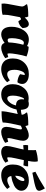

<svg xmlns="http://www.w3.org/2000/svg" viewBox="1182 -1929 759 3163"><g transform="rotate(90 1561.5 -347.5)"><path d="M49 6H41Q38 -8 38 -37.5Q38 -67 62.5 -190.5Q87 -314 87 -330.5Q87 -347 78 -364.5Q69 -382 60 -391L51 -400L53 -415Q113 -434 252 -434Q265 -409 268 -375Q329 -443 376 -443Q437 -443 443 -340Q441 -338 438 -333.5Q435 -329 424 -318Q413 -307 401 -298Q367 -275 329 -271Q328 -271 315.5 -293Q303 -315 294.5 -315Q286 -315 263 -297Q260 -279 251.5 -236Q243 -193 238 -165Q223 -91 223 -41L224 -11Q180 6 49 6Z M870 -90 920 -104 938 -54Q906 -29 856.5 -8.5Q807 12 769 12Q704 12 687 -44Q608 12 547.5 12Q487 12 454 -32Q421 -76 421 -158Q421 -271 479 -357Q537 -443 632 -443Q684 -443 738 -414Q746 -432 751 -440Q823 -440 910 -405Q889 -340 874 -250.5Q859 -161 859 -125.5Q859 -90 870 -90ZM679 -109Q683 -225 717 -352Q702 -361 682.5 -361Q663 -361 647.5 -339Q632 -317 624 -284Q609 -221 609 -170.5Q609 -120 616 -107Q623 -94 642 -94Q661 -94 679 -109Z M1205 -376Q1174 -376 1152 -321Q1130 -266 1130 -210Q1130 -87 1201 -87Q1246 -87 1303 -130L1335 -86Q1293 -40 1234.5 -14Q1176 12 1118 12Q1040 12 991.5 -35.5Q943 -83 943 -179Q943 -295 1014.5 -369Q1086 -443 1202 -443Q1277 -443 1320 -412.5Q1363 -382 1363 -335.5Q1363 -289 1335 -255Q1302 -255 1263.5 -267.5Q1225 -280 1202 -299L1217 -374Q1211 -376 1205 -376Z M1535 12Q1457 12 1412 -37.5Q1367 -87 1367 -177Q1367 -287 1432 -363.5Q1497 -440 1603 -440L1648 -436Q1672 -443 1693 -443Q1743 -443 1764.5 -409Q1786 -375 1789 -312Q1831 -314 1869 -325L1883 -329Q1890 -322 1893 -287L1894 -276Q1849 -253 1784 -240Q1762 -134 1697 -61Q1632 12 1535 12ZM1555 -181Q1555 -88 1602 -88Q1635 -88 1669.5 -130Q1704 -172 1717 -232Q1615 -232 1615 -330Q1615 -347 1618 -365Q1608 -365 1603 -362Q1586 -344 1570.5 -289.5Q1555 -235 1555 -181Z M1830 6H1813Q1813 -56 1841.5 -182Q1870 -308 1870 -327Q1870 -346 1861 -364Q1852 -382 1843 -391L1834 -400L1836 -415Q1895 -434 2042 -434Q2052 -411 2056 -386Q2147 -442 2209 -442Q2251 -442 2275 -414.5Q2299 -387 2299 -348.5Q2299 -310 2277 -225Q2255 -140 2255 -114.5Q2255 -89 2262 -89L2315 -103L2333 -53Q2301 -29 2249.5 -8.5Q2198 12 2155 12Q2070 12 2070 -76Q2070 -114 2091 -200Q2112 -286 2112 -307.5Q2112 -329 2098 -329Q2080 -329 2050 -309Q2046 -291 2030 -222Q1998 -77 1998 -13Q1949 6 1830 6Z M2704 -354 2618 -361Q2578 -182 2574.5 -153Q2571 -124 2571 -105.5Q2571 -87 2583 -87Q2597 -87 2636 -105L2660 -57Q2628 -28 2579 -8Q2530 12 2484.5 12Q2439 12 2412 -11.5Q2385 -35 2385 -78Q2385 -121 2410 -216Q2435 -311 2443 -357Q2419 -355 2372 -350Q2368 -371 2368 -389.5Q2368 -408 2373 -431H2453Q2454 -444 2454 -518L2452 -559Q2549 -591 2637 -591Q2644 -575 2644 -535.5Q2644 -496 2631 -431H2721Q2721 -390 2704 -354Z M2690 -177Q2690 -305 2765.5 -374Q2841 -443 2954 -443Q3029 -443 3075.5 -409.5Q3122 -376 3122 -321Q3122 -281 3097 -249Q3072 -217 3036 -200Q2964 -166 2904 -158L2879 -154Q2890 -88 2947 -88Q2969 -88 2997.5 -98.5Q3026 -109 3044 -120L3061 -130L3093 -87Q3093 -87 3082 -76Q3076 -70 3053.5 -52.5Q3031 -35 3006 -22Q2942 12 2863 12Q2784 12 2737 -37Q2690 -86 2690 -177ZM2962 -347Q2962 -370 2944 -370Q2920 -370 2899 -330.5Q2878 -291 2875 -220Q2904 -224 2933 -267.5Q2962 -311 2962 -347ZM3123 -614Q3123 -579 3086 -563Q3030 -537 2826 -501L2809 -551Q2932 -611 3083 -707Q3094 -692 3108.5 -660Q3123 -628 3123 -614Z"/></g></svg>

Font: Oleo Script Swash Caps
Style: Bold
Weight: 700
Designer: Soytutype
Foundry: Soytutype
Version: Version 1.002